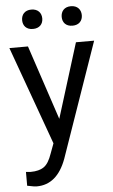

<svg xmlns="http://www.w3.org/2000/svg" viewBox="-62 -762 596 1016"><g transform="rotate(-5 236.5 -253.5)"><path d="M90.8 -669.4C90.8 -640.1 108.9 -618.2 144 -618.2C179.2 -618.2 197.8 -640.1 197.8 -669.4C197.8 -698.7 179.2 -721.2 144 -721.2C108.9 -721.2 90.8 -698.7 90.8 -669.4ZM300.8 -668.5C300.8 -639.2 318.8 -617.2 354 -617.2C389.2 -617.2 407.7 -639.2 407.7 -668.5C407.7 -697.8 389.2 -720.7 354 -720.7C318.8 -720.7 300.8 -697.8 300.8 -668.5ZM109.4 -528.3H10.7L199.2 -5.9L179.2 47.9C168 80.6 154.3 103.5 137.2 115.7C120.1 127.9 96.2 134.3 65.4 134.3L41 132.3V205.6L74.7 211.9L91.8 213.4C163.6 213.4 215.8 169.4 248.5 81.5L460.9 -528.3H364.3L241.2 -132.3Z"/></g></svg>

Font: Roboto
Style: Regular
Weight: 400
Designer: Google
Version: Version 2.137; 2017